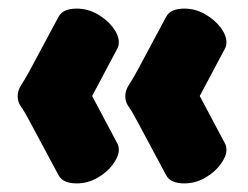

<svg xmlns="http://www.w3.org/2000/svg" viewBox="-20 -500 577 446"><path d="M408 -74Q376 -74 366 -93L299 -218Q287 -241 279 -252Q271 -263 271 -276Q271 -290 279 -302Q287 -314 299 -336L366 -461Q376 -480 408 -480Q434 -480 456.5 -467Q479 -454 492.5 -436Q506 -418 506 -402Q506 -394 503 -388L444 -277L503 -166Q506 -160 506 -152Q506 -137 492.5 -118.5Q479 -100 456.5 -87Q434 -74 408 -74ZM158 -74Q126 -74 116 -93L49 -218Q37 -241 29 -252Q21 -263 21 -276Q21 -290 29 -302Q37 -314 49 -336L116 -461Q126 -480 158 -480Q184 -480 206.5 -467Q229 -454 242.5 -436Q256 -418 256 -402Q256 -394 253 -388L194 -277L253 -166Q256 -160 256 -152Q256 -137 242.5 -118.5Q229 -100 206.5 -87Q184 -74 158 -74Z"/></svg>

Font: Dosis ExtraLight ExtraBold
Style: Regular
Weight: 800
Version: Version 3.001; ttfautohint (v1.8.2)